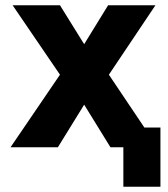

<svg xmlns="http://www.w3.org/2000/svg" viewBox="-20 -560 640 730"><path d="M20 0 208 -276 28 -540H208L300 -392L391 -540H571L394 -276L529 -75H590V150H449V0H400L300 -162L200 0Z"/></svg>

Font: Geist Mono Black
Style: Regular
Weight: 900
Monospace: yes
Designer: Basement.studio, Andrés Briganti, Mateo Zaragoza
Foundry: Basement.studio, Vercel, Andrés Briganti, Guido Ferreyra, Mateo Zaragoza
Version: Version 1.500; ttfautohint (v1.8.4.7-5d5b)